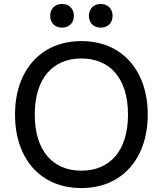

<svg xmlns="http://www.w3.org/2000/svg" viewBox="-20 -940 824 972"><path d="M294 -800C328 -800 354 -822 354 -860C354 -897 328 -920 294 -920C260 -920 234 -897 234 -860C234 -822 260 -800 294 -800ZM490 -800C524 -800 550 -822 550 -860C550 -897 524 -920 490 -920C456 -920 430 -897 430 -860C430 -822 456 -800 490 -800ZM56 -360C56 -140 182 12 392 12C600 12 728 -140 728 -360C728 -580 600 -732 392 -732C184 -732 56 -580 56 -360ZM156 -360C156 -544 248 -644 392 -644C536 -644 628 -544 628 -360C628 -176 536 -76 392 -76C248 -76 156 -176 156 -360Z"/></svg>

Font: Kufam Arabic Latin Roman Normal
Style: Regular
Weight: 400
Designer: Wael Morcos & Artur Schmal
Version: Version 1.200;PS 001.200;hotconv 1.0.88;makeotf.lib2.5.64775